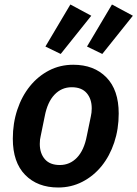

<svg xmlns="http://www.w3.org/2000/svg" viewBox="-20 -822 611 854"><path d="M239 12Q147 12 92 -44Q37 -100 37 -205Q37 -274 57 -334Q77 -394 113 -438.5Q149 -483 198 -508.5Q247 -534 306 -534Q398 -534 453 -478Q508 -422 508 -317Q508 -248 488 -188Q468 -128 432 -83.5Q396 -39 346.5 -13.5Q297 12 239 12ZM246 -88Q291 -88 322.5 -121Q354 -154 366 -217L384 -304Q386 -314 387 -321.5Q388 -329 388 -340Q388 -382 365.5 -408Q343 -434 299 -434Q254 -434 222.5 -401Q191 -368 179 -305L161 -217Q159 -209 158 -201Q157 -193 157 -182Q157 -140 179.5 -114Q202 -88 246 -88ZM250 -582 182 -615 293 -802 386 -752ZM435 -582 367 -615 478 -802 571 -752Z"/></svg>

Font: IBM Plex Sans SmBld
Style: Italic
Weight: 600
Italic angle: -11°
Designer: Mike Abbink, Paul van der Laan, Pieter van Rosmalen
Foundry: Bold Monday
Version: Version 3.005